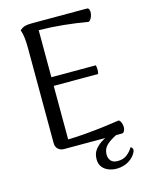

<svg xmlns="http://www.w3.org/2000/svg" viewBox="-128 -772 792 1025"><g transform="rotate(-15 268.5 -259.5)"><path d="M143 0Q123 0 110 -12Q97 -24 97 -45L96 -569Q96 -599 93.5 -624.5Q91 -650 83 -672Q97 -685 111.5 -689Q126 -693 152 -693H454Q463 -693 466.5 -683.5Q470 -674 468 -661Q466 -648 460 -637Q454 -626 446 -622Q381 -633 314 -640Q247 -647 176 -648L177 -44Q225 -45 276.5 -49.5Q328 -54 376.5 -60Q425 -66 464 -72Q472 -67 476.5 -55.5Q481 -44 481 -31.5Q481 -19 476 -9.5Q471 0 461 0ZM161 -340V-388H422Q425 -376 425 -363.5Q425 -351 422 -340ZM387 174Q366 174 345 166.5Q324 159 310 142Q296 125 296 97Q296 65 314.5 42.5Q333 20 362 4.5Q391 -11 423 -20L432 -1Q395 17 374.5 37Q354 57 354 88Q354 107 365.5 121.5Q377 136 404 136Q436 136 457 118.5Q478 101 488 82Q495 86 498 92Q501 98 498 108Q486 136 456.5 155Q427 174 387 174Z"/></g></svg>

Font: Arima
Style: Regular
Weight: 400
Designer: Joana Correia and Natanael Gama
Foundry: NDISCOVER
Version: Version 1.101;gftools[0.9.23]